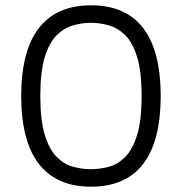

<svg xmlns="http://www.w3.org/2000/svg" viewBox="-20 -693 686 724"><path d="M323 11Q193 11 126.5 -75Q60 -161 60 -331Q60 -501 126.5 -587Q193 -673 323 -673Q454 -673 520 -587Q586 -501 586 -331Q586 -161 520 -75Q454 11 323 11ZM323 -55Q356 -55 390 -64Q424 -73 452 -101Q480 -129 497 -184Q514 -239 514 -331Q514 -423 497 -478Q480 -533 452 -560.5Q424 -588 390 -597.5Q356 -607 323 -607Q290 -607 256 -597.5Q222 -588 194 -560.5Q166 -533 149 -478Q132 -423 132 -331Q132 -239 149 -184Q166 -129 194 -101Q222 -73 256 -64Q290 -55 323 -55Z"/></svg>

Font: Maven Pro
Style: Regular
Weight: 400
Designer: Joe Prince
Foundry: Joe Prince
Version: Version 2.103